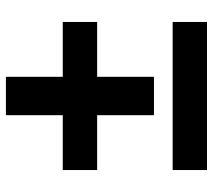

<svg xmlns="http://www.w3.org/2000/svg" viewBox="-55 -655 710 640"><g transform="rotate(-90 300.0 -335.0)"><path d="M53.2 -114.5H546.8V0H53.2ZM53.2 -480.8H546.8V-366.2H53.2ZM364 -670.3V-176.8H236V-670.3Z"/></g></svg>

Font: TASA Orbiter VF Text
Style: Regular
Weight: 400
Designer: Weizhong Zhang
Foundry: 本地遙控
Version: Version 1.001;Glyphs 3.2 (3192)